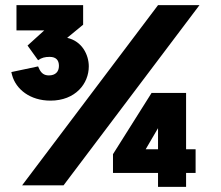

<svg xmlns="http://www.w3.org/2000/svg" viewBox="-20 -720 859 746"><path d="M176 -329C273 -329 325 -395 325 -462C325 -507 299 -560 241 -573L303 -624V-700H44V-602H152L87 -543L128 -486C142 -496 155 -499 173 -499C197 -499 209 -487 209 -464C209 -441 195 -427 170 -427C152 -427 141 -435 133 -451L128 -462L24 -440L27 -428C42 -373 97 -329 176 -329ZM66 0H227L755 -700H594ZM419 -48H594V6H703V-48H740V-140H703V-359H569L419 -121ZM546 -140 594 -222V-140Z"/></svg>

Font: Fixel Text ExtraBold
Style: Regular
Weight: 800
Width: 4
Designer: AlfaBravo + MacPaw
Foundry: Kyrylo Tkachov, Marchela Mozhyna, Serhii Makarenko, Maria Weinstein, Zakhar Kryvoshyya
Version: Version 1.211